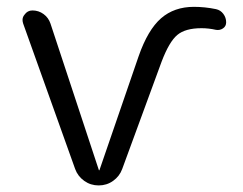

<svg xmlns="http://www.w3.org/2000/svg" viewBox="-20 -573 721 570"><path d="M651.4 -506.8Q651.4 -495.1 642.1 -488.8Q632.8 -482.4 621.1 -484.4Q599.6 -489.3 578.1 -489.3Q530.3 -489.3 506.3 -469.2Q482.4 -449.2 460 -390.6L342.8 -71.3Q335 -49.8 315.9 -36.1Q296.9 -22.5 272.9 -22.5Q249 -22.5 230 -36.1Q210.9 -49.8 203.1 -71.3L48.8 -502.9Q46.9 -508.8 46.9 -513.7Q46.9 -522.5 52.7 -529.3Q61.5 -542 76.2 -542Q94.7 -542 109.4 -531.2Q124 -520.5 129.9 -502.9L273.4 -68.4Q273.4 -67.4 274.4 -67.4Q275.4 -67.4 275.4 -68.4L391.6 -406.2Q418.9 -484.4 458 -518.6Q497.1 -552.7 555.7 -552.7Q587.9 -552.7 621.1 -545.9Q634.8 -543 643.1 -531.7Q651.4 -520.5 651.4 -506.8Z"/></svg>

Font: Gen Jyuu Gothic P Normal
Style: Regular
Weight: 300
Designer: [Source Han Sans]
Ryoko NISHIZUKA  (kana & ideographs); Paul D. Hunt (Latin, Greek & Cyrillic); Wenlong ZHANG  (bopomofo
Version: Version 1.002.20150607